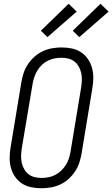

<svg xmlns="http://www.w3.org/2000/svg" viewBox="-20 -996 599 1024"><path d="M201 8Q173 8 146 2.5Q119 -3 97 -17.5Q75 -32 60 -54Q45 -76 38 -102Q31 -128 31.5 -156Q32 -184 37 -213L94 -558Q98 -582 106 -606.5Q114 -631 129 -653.5Q144 -676 164.5 -694Q185 -712 208.5 -723Q232 -734 257.5 -738.5Q283 -743 308 -743Q336 -743 363 -737.5Q390 -732 412 -717.5Q434 -703 449 -681Q464 -659 471 -633Q478 -607 477.5 -579Q477 -551 472 -522L415 -177Q411 -153 403 -128.5Q395 -104 380 -81.5Q365 -59 345 -41Q325 -23 301 -12Q277 -1 251.5 3.5Q226 8 201 8ZM201 -47Q219 -47 238 -50.5Q257 -54 274.5 -63Q292 -72 306 -85.5Q320 -99 330.5 -115.5Q341 -132 347 -150Q353 -168 356 -186L413 -531Q416 -551 416.5 -570Q417 -589 413 -607Q409 -625 400 -641Q391 -657 377 -668Q363 -679 345 -683.5Q327 -688 308 -688Q290 -688 271 -684.5Q252 -681 234.5 -672Q217 -663 203 -649.5Q189 -636 179 -619.5Q169 -603 163 -585Q157 -567 154 -549L96 -204Q93 -184 92.5 -165Q92 -146 96 -128Q100 -110 109 -94Q118 -78 132 -67Q146 -56 164 -51.5Q182 -47 201 -47ZM403 -798 368 -832 516 -976 559 -934ZM233 -798 198 -832 346 -976 389 -934Z"/></svg>

Font: Iosevka Light
Style: Italic
Weight: 300
Italic angle: -9°
Monospace: yes
Designer: Belleve Invis
Foundry: Belleve Invis
Version: Version 32.5.0; ttfautohint (v1.8.4)